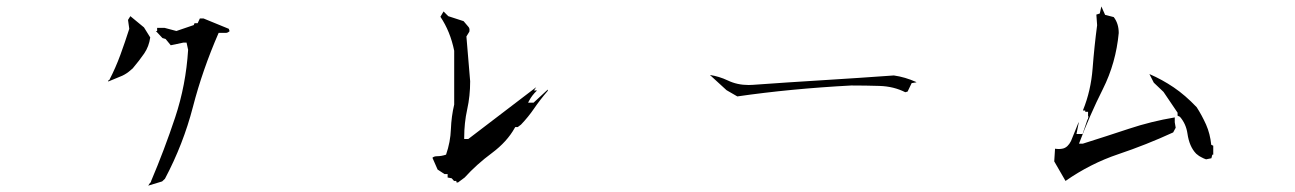

<svg xmlns="http://www.w3.org/2000/svg" viewBox="-20 -690 4040 599"><path d="M662.1 -587.4H684.6Q690.4 -587.4 696.3 -592.8L693.8 -600.1L615.2 -632.3H603.5L596.7 -617.7H586.9L584.5 -611.8L530.3 -593.3L493.7 -603H470.2V-593.3H466.3L486.8 -571.3L496.6 -568.4L512.7 -548.8L552.2 -557.1H562L566.9 -534.7Q560.1 -424.8 526.4 -323.5Q492.7 -222.2 451.2 -124.5H451.7Q450.7 -123 449.2 -119.6H448.2L442.4 -110.8L485.8 -124L494.6 -132.3Q551.8 -240.2 581.8 -356.2Q611.8 -472.2 662.1 -587.4ZM318.4 -439.9 317.4 -435.5Q358.4 -452.1 361.8 -453.9Q365.2 -455.6 368.7 -457.5Q372.1 -459.5 375.5 -461.7Q378.9 -463.9 381.8 -466.3Q388.2 -471.2 394 -476.6Q414.6 -501 429.7 -522.9Q444.8 -544.9 448.7 -573.2L429.2 -604.5L386.7 -639.6L379.4 -627.9L383.3 -600.1Q370.6 -560.1 355.7 -519.3Q340.8 -478.5 320.8 -439.9Z M1587.4 -293.5H1595.2L1605.5 -301.3Q1628.4 -325.2 1646.7 -352.1Q1665 -378.9 1689 -406.7V-410.6L1644.5 -369.6H1642.6H1627.4L1630.9 -376Q1639.2 -392.1 1654.8 -407.2Q1655.3 -407.2 1655.3 -407.7H1646L1652.8 -418L1440.9 -256.3H1439.5H1428.2V-260.7Q1428.2 -306.2 1437.5 -348.6Q1446.8 -390.1 1446.8 -436.5L1435.1 -576.2L1444.3 -591.3Q1444.8 -594.2 1444.8 -596.7Q1444.8 -603 1440.4 -607.4Q1433.6 -614.7 1426.3 -624L1378.4 -639.6L1363.8 -654.3L1354 -637.7Q1384.8 -591.8 1397 -531.7V-363.8Q1388.2 -326.7 1386.7 -286.9Q1385.3 -247.1 1371.6 -207.5Q1356.9 -202.6 1343.3 -202.6Q1334 -202.6 1329.1 -197.8L1345.2 -161.1L1366.7 -147H1376.5V-136.2L1389.2 -133.8L1396.5 -125.5H1403.8V-121.1L1408.7 -120.6L1429.7 -136.2Q1466.8 -177.2 1515.1 -212.9Q1562 -248 1585.9 -291Z M2280.3 -389.2Q2445.3 -413.1 2635.7 -423.3Q2680.7 -423.3 2724.6 -421.9Q2768.6 -420.4 2804.2 -402.3L2811.5 -404.3L2824.2 -430.7L2838.9 -433.1L2838.4 -434.1Q2803.7 -449.7 2768.6 -454.6Q2660.2 -446.8 2548.6 -439.9Q2437 -433.1 2328.6 -425.3Q2321.8 -424.8 2315.4 -424.8Q2279.8 -424.8 2250.5 -439Q2223.6 -451.7 2194.8 -456.1L2246.6 -408.7Z M3357.9 -241.7H3346.2Q3379.9 -331.1 3420.7 -412.1Q3461.4 -493.2 3470.2 -586.9Q3470.2 -616.7 3454.6 -636.7L3427.7 -643.6L3416 -669.9L3411.1 -647.9L3400.4 -644.5L3402.8 -611.3Q3394 -545.4 3388.7 -476.1Q3383.3 -406.7 3358.9 -346.7V-345.2H3365.7V-341.3H3374.5V-326.7H3376.5L3374.5 -321.8V-317.9H3373L3357.4 -272H3343.8H3338.4L3345.2 -306.2V-309.1L3321.3 -250Q3311.5 -230.5 3296.4 -226.6Q3290 -225.1 3283.7 -225.1Q3277.3 -225.1 3271.5 -226.1L3269 -186.5L3304.2 -125.5Q3381.8 -179.7 3469 -209Q3556.2 -238.3 3640.1 -276.9L3647.9 -291.5L3645 -308.6V-323.7Q3571.8 -311.5 3502 -288.3Q3432.1 -265.1 3357.9 -241.7ZM3653.8 -336.9V-329.1L3661.1 -325.7Q3680.2 -303.7 3684.6 -273.4Q3690.4 -232.4 3711.9 -210.4Q3716.8 -206.1 3720.9 -203.4Q3725.1 -200.7 3728.5 -199.2Q3735.4 -195.3 3742.7 -192.9L3759.3 -196.3L3762.2 -207.5H3765.1V-235.4L3758.8 -238.3Q3755.4 -272.5 3742.7 -301.3Q3729.5 -330.6 3713.4 -355.5Q3677.7 -393.1 3641.6 -417.5Q3605.5 -441.9 3565.9 -459L3579.6 -432.1L3609.9 -403.3L3653.8 -338.4Z"/></svg>

Font: Bakudai
Style: Light
Weight: 300
Version: Version 1.48